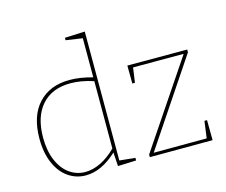

<svg xmlns="http://www.w3.org/2000/svg" viewBox="-107 -911 1253 1063"><g transform="rotate(-15 520.0 -379.5)"><path d="M460 -26 550 -17V-2L445 2L440 -77Q351 6 261 6Q206 6 161 -25Q116 -56 90 -115.5Q64 -175 64 -256Q64 -386 129.5 -457Q195 -528 309 -528Q368 -528 440 -508V-732L345 -746V-760L460 -765ZM440 -100V-486Q371 -509 308 -509Q203 -509 144 -443Q85 -377 85 -257Q85 -182 108.5 -126.5Q132 -71 172.5 -42Q213 -13 263 -13Q306 -13 351.5 -35Q397 -57 440 -100ZM972 -116H987L988 -1L628 0V-15L957 -504H667L655 -419H640L639 -522H982V-506L655 -18L959 -19Z"/></g></svg>

Font: Bitter Pro Thin
Style: Regular
Weight: 250
Designer: Sol Matas, and Bitter project Authors
Foundry: Sol Matas
Version: Version 1.010